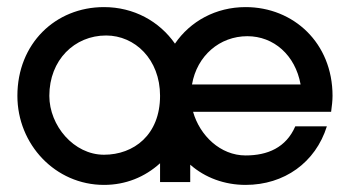

<svg xmlns="http://www.w3.org/2000/svg" viewBox="-20 -513 990 541"><path d="M917 -243C917 -392 807 -493 672 -493C588 -493 516 -453 473 -390C429 -453 357 -493 273 -493C136 -493 29 -390 29 -243C29 -106 136 8 273 8C334 8 388 -14 431 -53V0H516V-49C558 -12 613 8 672 8C781 8 869 -55 901 -157H812C786 -97 734 -75 672 -75C601 -75 543 -131 524 -198H913C915 -213 917 -229 917 -243ZM273 -77C188 -77 119 -159 119 -243C119 -344 190 -413 279 -413C360 -413 431 -346 431 -243C431 -133 357 -77 273 -77ZM521 -275C535 -356 599 -411 677 -411C751 -411 812 -358 827 -275Z"/></svg>

Font: Radis Sans
Style: Regular
Weight: 400
Designer: Gaël Goy
Foundry: Gaël Goy
Version: 1.0